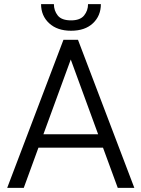

<svg xmlns="http://www.w3.org/2000/svg" viewBox="-20 -902 679 922"><path d="M545.4 0 474.6 -192.9H164.6L94.2 0H14.6L284.7 -710.9H354.5L625 0ZM188.5 -257.3H451.2L319.8 -616.2ZM402.8 -882.3H464.4Q464.4 -826.2 426.3 -790.3Q388.2 -754.4 321.3 -754.4Q254.9 -754.4 216.1 -790.3Q177.2 -826.2 177.2 -882.3H238.8Q238.8 -851.1 257.3 -827.6Q275.9 -804.2 321.3 -804.2Q364.7 -804.2 383.8 -827.6Q402.8 -851.1 402.8 -882.3Z"/></svg>

Font: Vazirmatn FD Light
Style: Regular
Weight: 300
Designer: Saber Rastikerdar
Foundry: Saber Rastikerdar
Version: Version 33.003